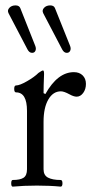

<svg xmlns="http://www.w3.org/2000/svg" viewBox="-20 -695 344 719"><path d="M100.1 -497.1Q89.8 -497.1 83 -509.8L12.2 -645Q6.3 -656.2 14.9 -665.5Q23.4 -674.8 38.1 -674.8Q52.2 -674.8 56.2 -664.1L111.8 -523.9Q116.2 -513.2 112.8 -505.1Q109.4 -497.1 100.1 -497.1ZM230 -497.1Q219.7 -497.1 212.9 -509.8L142.1 -645Q136.2 -656.2 144.8 -665.5Q153.3 -674.8 168 -674.8Q182.1 -674.8 186 -664.1L242.2 -523.9Q246.6 -513.2 242.9 -505.1Q239.3 -497.1 230 -497.1ZM27.8 3.9Q22 3.9 22 -8.5Q22 -21 27.8 -21Q55.7 -21 68.4 -29.5Q81.1 -38.1 81.1 -61V-279.8Q81.1 -349.1 40 -349.1Q33.2 -349.1 33.2 -362.1Q33.2 -375 40 -375Q53.7 -375 81.3 -390.9Q108.9 -406.7 124 -421.9Q137.2 -431.2 141.1 -431.2Q145 -431.2 145 -418Q143.1 -370.1 143.1 -346.2L149.9 -342.8Q195.8 -424.8 256.8 -424.8Q277.3 -424.8 289.6 -412.6Q301.8 -400.4 301.8 -380.9Q301.8 -360.8 291.5 -346.9Q281.2 -333 267.1 -333Q255.9 -333 240.2 -341.8Q219.7 -353 208 -353Q178.7 -353 160.9 -322.3Q143.1 -291.5 143.1 -238.8V-61Q143.1 -38.6 159.9 -29.8Q176.8 -21 207 -21Q213.9 -21 213.9 -8.5Q213.9 3.9 207 3.9Q167.5 0 118.2 0Q68.8 0 27.8 3.9Z"/></svg>

Font: Junicode SmCond Light
Style: Regular
Weight: 300
Width: 4
Designer: Peter S. Baker
Version: Version 2.206